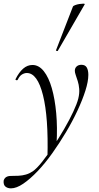

<svg xmlns="http://www.w3.org/2000/svg" viewBox="-78 -751 541 1052"><path d="M-18 281Q-36 281 -48 271.5Q-60 262 -58 239Q-51 213 -18 213Q3 213 23.5 212Q44 211 63.5 205.5Q83 200 101 188Q123 173 152 136.5Q181 100 213 52.5Q245 5 274 -45Q303 -95 323.5 -139Q344 -183 351 -211Q358 -240 356 -264Q354 -288 348 -306.5Q342 -325 337 -339.5Q332 -354 332 -363Q332 -378 342 -387Q352 -396 368 -396Q389 -396 397.5 -381Q406 -366 406 -341Q406 -305 390 -254.5Q374 -204 346.5 -145Q319 -86 283.5 -26.5Q248 33 208.5 88.5Q169 144 128 187Q87 230 49.5 255.5Q12 281 -18 281ZM182 113Q188 -108 157.5 -229.5Q127 -351 69 -351Q56 -351 42.5 -343Q29 -335 19 -314Q17 -310 11.5 -311.5Q6 -313 7 -317Q26 -355 49 -375Q72 -395 100 -395Q135 -395 162 -361Q189 -327 206 -267.5Q223 -208 230 -130.5Q237 -53 232 35ZM239 -473Q238 -470 232.5 -472Q227 -474 229 -476L322 -716Q324 -719 334 -723Q344 -727 357 -729Q370 -731 379 -731Q388 -731 386 -727Z"/></svg>

Font: Cormorant
Style: Italic
Weight: 400
Italic angle: -10°
Designer: Christian Thalmann (Catharsis Fonts)
Foundry: Catharsis Fonts
Version: Version 4.000